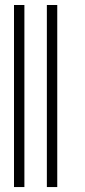

<svg xmlns="http://www.w3.org/2000/svg" viewBox="-20 -756 345 776"><path d="M78.6 -735.8V0H36.6V-735.8ZM211.4 -735.8V0H169.4V-735.8Z"/></svg>

Font: Inter 24pt ExtraLight
Style: Regular
Weight: 250
Designer: Rasmus Andersson
Foundry: rsms
Version: Version 4.001;git-66647c0bb